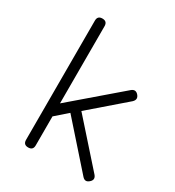

<svg xmlns="http://www.w3.org/2000/svg" viewBox="-169 -793 815 894"><g transform="rotate(30 239.0 -346.5)"><path d="M145 -26Q145 0 119 0Q93 0 93 -26V-667Q93 -693 119 -693Q145 -693 145 -667V-252L399 -470Q419 -487 436 -467Q452 -448 433 -430L249 -271L450 -45Q467 -25 447 -8Q428 9 411 -10L209 -238L145 -182Z"/></g></svg>

Font: Jura
Style: Regular
Weight: 400
Designer: Daniel Johnson, Alexei Vanyashin
Foundry: Daniel Johnson
Version: Version 5.103